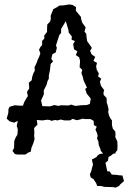

<svg xmlns="http://www.w3.org/2000/svg" viewBox="-20 -693 590 861"><path d="M59 0 47 -2 36 -16 43 -29 44 -61 51 -78 58 -89 60 -112 55 -129 60 -151 43 -143 23 -149 10 -161 13 -172 17 -185 18 -204 23 -214 46 -221 70 -219H83L88 -234L100 -255L105 -262L101 -281L111 -296L110 -314L109 -322L122 -333L125 -351L130 -365L136 -376L135 -392L145 -413L149 -425L155 -437L161 -454L155 -470L161 -482L169 -491V-510L179 -520L178 -533L191 -550V-563L192 -583L205 -597L208 -609L207 -622L219 -652L236 -661L246 -668L265 -669L290 -673L305 -671L321 -661L320 -645L343 -617L344 -607L349 -591L364 -570L359 -551L367 -541L368 -527L371 -508L382 -493L392 -478L384 -465L391 -449L407 -438L399 -420L415 -411L411 -395L414 -380L423 -364L420 -350L434 -340L428 -326L433 -308L447 -289L444 -277L445 -267L458 -254L459 -231L462 -224L467 -202L465 -191L469 -175L474 -164L482 -153V-132L486 -116L497 -103L498 -91L497 -78L506 -59L507 -36L506 -19L498 -10V-5L465 -1H445L431 -18V-23L423 -42L421 -59L415 -72L418 -84L415 -96L408 -112L414 -125L401 -132L400 -151L386 -159H361L352 -161L334 -156L324 -154L306 -160L294 -153H269L252 -157L238 -153L227 -155L210 -151L203 -155L191 -156L170 -153L145 -155L148 -134L133 -119L134 -96L133 -84L135 -70L130 -52L121 -30L118 -13L107 -9L94 0ZM204 -216 224 -222 242 -218 253 -221 288 -220 299 -224 318 -218 343 -221 369 -222 383 -227 387 -251 369 -273 362 -294 370 -300 355 -332 351 -349 345 -365 349 -380 337 -391 339 -420 335 -436 320 -446 327 -463 312 -472 308 -495 316 -509 301 -515 302 -530 288 -547 287 -558 275 -598 254 -563V-545L246 -536L231 -489L235 -479L230 -458L215 -450L210 -429L218 -418L207 -406L204 -378L199 -355V-340L193 -329L189 -313L176 -287L177 -271L164 -242L170 -217ZM483 146 448 145 433 141H416L411 128L399 110L387 103L383 89L389 75L393 59L397 45L392 22L412 12L418 4L428 -3L475 -7L489 -12L495 -10L475 7L467 10L464 28L453 37L461 75L472 76L481 90L500 91L515 93L529 94L532 105L536 119L517 136L515 140L500 148Z"/></svg>

Font: Winky Rough Light
Style: Regular
Weight: 300
Designer: Simon Atzbach
Foundry: typofactur
Version: Version 1.206; ttfautohint (v1.8.4.7-5d5b)